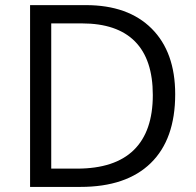

<svg xmlns="http://www.w3.org/2000/svg" viewBox="-20 -734 769 754"><path d="M668 -363.8Q668 -187 572 -93.5Q476.1 0 295.9 0H98.1V-713.9H316.9Q483.4 -713.9 575.7 -621.6Q668 -529.3 668 -363.8ZM580.1 -360.8Q580.1 -500.5 510 -571.3Q439.9 -642.1 301.8 -642.1H181.2V-71.8H282.2Q430.7 -71.8 505.4 -144.8Q580.1 -217.8 580.1 -360.8Z"/></svg>

Font: QFn1     
Style: Regular
Weight: 400
Foundry: Ascender Corporation
Version: Version 1.10